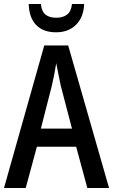

<svg xmlns="http://www.w3.org/2000/svg" viewBox="-20 -943 567 963"><path d="M418 0 362 -207H165L109 0H0L202 -715H322L527 0ZM285 -512Q280 -538 273 -570.5Q266 -603 262 -626Q258 -600 252 -569.5Q246 -539 240 -513L185 -298H341ZM402 -923Q400 -858 362 -819.5Q324 -781 261 -781Q197 -781 161.5 -817.5Q126 -854 124 -923H185Q189 -885 208.5 -869.5Q228 -854 263 -854Q295 -854 316 -869.5Q337 -885 341 -923Z"/></svg>

Font: Noto Sans Hebrew Condensed Medium
Style: Regular
Weight: 500
Width: 3
Designer: Monotype Design Team
Foundry: Monotype Imaging Inc.
Version: Version 2.004; ttfautohint (v1.8.4.7-5d5b)